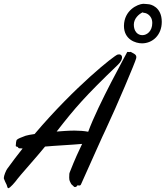

<svg xmlns="http://www.w3.org/2000/svg" viewBox="-91 -972 871 1010"><path d="M537 -686C534 -686 531 -685 528 -685C512 -682 302 -516 91 -267C70 -264 54 -261 44 -258C20 -249 4 -243 -2 -237C-6 -234 -8 -214 -8 -206C-8 -197 2 -204 5 -195C6 -192 12 -191 28 -191C0 -156 -26 -121 -53 -84C-59 -76 -71 -48 -71 -35C-71 -33 -70 -32 -70 -31C-67 -21 -61 -11 -56 0C-53 8 -52 18 -47 18C-39 18 -11 -14 1 -31C4 -37 111 -157 146 -201C201 -206 287 -210 341 -215C325 -182 303 -135 276 -66C274 -60 273 -61 273 -38C273 -20 278 -17 281 -9C284 0 294 4 297 9C298 11 301 12 304 12C308 12 312 10 314 6C315 4 316 3 318 3C320 3 323 4 326 4C329 4 333 3 335 -2C408 -164 449 -258 463 -286C526 -420 621 -646 625 -664C626 -667 626 -670 626 -672C626 -684 617 -688 606 -694C603 -695 599 -699 595 -699H593C592 -699 591 -698 590 -698C587 -698 583 -699 581 -699C579 -699 578 -699 578 -698C575 -690 426 -424 373 -279C352 -283 327 -285 301 -285C268 -285 235 -282 207 -280C305 -406 356 -465 530 -632C545 -647 551 -659 551 -670C551 -678 547 -685 537 -686ZM662 -952C632 -950 562 -918 561 -836C561 -764 622 -744 656 -744C712 -744 760 -788 760 -857C760 -936 701 -950 688 -950C681 -950 675 -952 662 -952ZM613 -842C613 -875 640 -898 659 -907C660 -907 661 -906 662 -906C665 -904 665 -904 671 -904C673 -904 710 -895 710 -851C710 -808 682 -787 658 -787C632 -787 613 -808 613 -842Z"/></svg>

Font: Oregano
Style: Italic
Weight: 400
Italic angle: -12°
Designer: Astigmatic (AOETI)
Foundry: Astigmatic (AOETI)
Version: Version 1.000